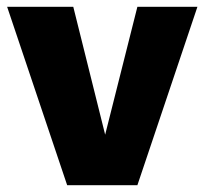

<svg xmlns="http://www.w3.org/2000/svg" viewBox="-20 -546 603 566"><path d="M385 0 562 -526H385L290 -149L196 -526H1L178 0Z"/></svg>

Font: Raleway Black
Style: Regular
Weight: 900
Designer: Matt McInerney, Pablo Impallari, Rodrigo Fuenzalida
Foundry: Matt McInerney, Pablo Impallari, Rodrigo Fuenzalida
Version: Version 3.000g; ttfautohint (v1.5) -l 8 -r 28 -G 28 -x 14 -D